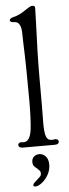

<svg xmlns="http://www.w3.org/2000/svg" viewBox="-61 -739 347 968"><g transform="rotate(-5 112.5 -254.5)"><path d="M10 -15Q10 -22 16 -26Q22 -30 33 -28Q70 -22 79 -89Q85 -143 85 -235Q85 -404 80 -531Q79 -551 79 -575Q79 -602 70.5 -618.5Q62 -635 43 -635Q33 -635 27.5 -638Q22 -641 22 -646Q22 -650 27.5 -654.5Q33 -659 43 -661Q72 -667 110 -694Q113 -696 123.5 -702.5Q134 -709 141 -709Q155 -709 155 -697L153 -627Q146 -461 146 -351V-206L145 -114Q145 -69 152 -48Q159 -27 181 -27Q188 -27 192 -28L198 -29Q206 -29 210.5 -25Q215 -21 215 -15Q215 -9 209.5 -5Q204 -1 194 -1H111H31Q21 -1 15.5 -5Q10 -9 10 -15ZM68 192Q68 187 74 181Q80 175 87 169Q99 159 105 152.5Q111 146 111 137Q111 128 107 123Q103 118 94 110Q83 102 78 95Q73 88 73 75Q73 59 84 49Q95 39 111 39Q129 39 143 53.5Q157 68 157 96Q157 123 143.5 147Q130 171 111 185.5Q92 200 78 200Q68 200 68 192Z"/></g></svg>

Font: Hina Mincho
Style: Regular
Weight: 400
Designer: satsuyako
Foundry: satsuyako
Version: Version 1.100